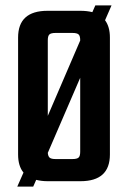

<svg xmlns="http://www.w3.org/2000/svg" viewBox="-20 -671 474 711"><path d="M387 -532V-99Q387 0 278 0H156Q134 0 114 -5L103 20H44L67 -32Q47 -56 47 -99V-532Q47 -631 156 -631H278Q302 -631 322 -626L333 -651H393L369 -596Q387 -572 387 -532ZM157 -522V-242L277 -521V-522Q277 -538 271 -543.5Q265 -549 248 -549H186Q169 -549 163 -543.5Q157 -538 157 -522ZM277 -109V-383L157 -105Q158 -92 164 -87Q170 -82 186 -82H248Q265 -82 271 -87.5Q277 -93 277 -109Z"/></svg>

Font: Teko Medium
Style: Regular
Weight: 500
Designer: Manushi Parikh, Jonny Pinhorn
Foundry: Indian Type Foundry
Version: Version 1.106;PS 1.0;hotconv 1.0.78;makeotf.lib2.5.61930; tt